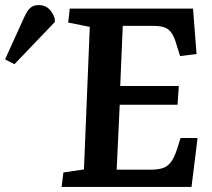

<svg xmlns="http://www.w3.org/2000/svg" viewBox="-203 -737 836 757"><path d="M151 -631 66 -648 72 -703H558L572 -524L507 -516L495 -554Q486 -588 474.5 -605.5Q463 -623 445.5 -629Q428 -635 399 -635H281L271 -398H502L497 -324H269L257 -68H391Q419 -68 438 -74Q457 -80 470.5 -97.5Q484 -115 495 -149L509 -193H576L552 0H40L47 -57L128 -69ZM-146 -484 -183 -503 -108 -668Q-96 -695 -83.5 -706Q-71 -717 -50 -717Q-27 -717 -11.5 -703.5Q4 -690 13 -664V-650Z"/></svg>

Font: Literata 18pt SemiBold
Style: Italic
Weight: 600
Italic angle: -2°
Designer: Latin by Veronika Burian and Jose Scaglione. Greek by Irene Vlachou. Cyrillic by Vera Evstafieva
Foundry: TypeTogether
Version: Version 3.103;gftools[0.9.29]